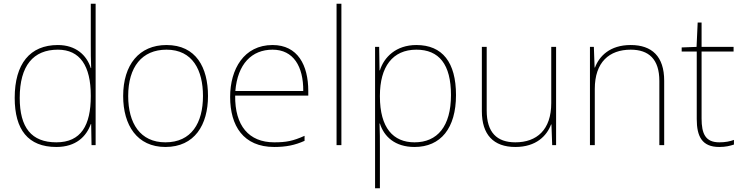

<svg xmlns="http://www.w3.org/2000/svg" viewBox="-20 -780 3993 1032"><path d="M283 10C388 10 444 -46 468 -113H470L472 0H494V-760H468V-543C468 -501 468 -459 470 -414H468C446 -484 387 -538 291 -538C141 -538 59 -437 59 -254C59 -83 131 10 283 10ZM283 -15C149 -15 86 -94 86 -254C86 -427 159 -513 291 -513C410 -513 468 -426 468 -266V-263C468 -107 416 -15 283 -15Z M1098 -264C1098 -417 1034 -538 875 -538C728 -538 642 -432 642 -264C642 -107 717 10 869 10C1026 10 1098 -109 1098 -264ZM669 -264C669 -420 743 -513 875 -513C1016 -513 1071 -402 1071 -264C1071 -119 1009 -15 869 -15C734 -15 669 -117 669 -264Z M1445 -538C1291 -538 1217 -408 1217 -259C1217 -104 1288 10 1454 10C1518 10 1566 0 1617 -23V-50C1555 -22 1518 -15 1454 -15C1317 -15 1242 -105 1244 -266H1637V-291C1637 -430 1580 -538 1445 -538ZM1445 -513C1557 -513 1611 -423 1610 -291H1245C1257 -436 1333 -513 1445 -513Z M1815 0V-760H1789V0Z M2218 -538C2108 -538 2044 -472 2022 -402H2020L2018 -528H1996V232H2022V15C2022 -27 2022 -71 2020 -116H2022C2044 -46 2103 10 2208 10C2349 10 2431 -91 2431 -269C2431 -445 2358 -538 2218 -538ZM2218 -513C2340 -513 2404 -434 2404 -269C2404 -101 2331 -15 2208 -15C2094 -15 2022 -92 2022 -262V-265C2022 -421 2090 -513 2218 -513Z M2969 -528H2943V-226C2943 -82 2865 -15 2750 -15C2651 -15 2596 -68 2596 -186V-528H2570V-182C2570 -57 2632 10 2750 10C2862 10 2919 -50 2942 -111H2944L2948 0H2969Z M3370 -538C3258 -538 3201 -478 3178 -417H3176L3172 -528H3151V0H3177V-302C3177 -446 3255 -513 3370 -513C3467 -513 3524 -462 3524 -345V0H3550V-346C3550 -477 3484 -538 3370 -538Z M3846 -15C3772 -15 3751 -61 3751 -143V-503H3923V-528H3751V-659H3730L3724 -528L3644 -525V-503H3725V-140C3725 -47 3753 10 3846 10C3881 10 3903 4 3925 -3V-28C3903 -20 3879 -15 3846 -15Z"/></svg>

Font: Noto Sans Syriac Eastern Thin
Style: Regular
Weight: 100
Designer: Patrick Giasson and the Monotype Design Team
Foundry: Monotype Imaging Inc.
Version: Version 3.001